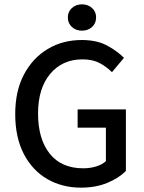

<svg xmlns="http://www.w3.org/2000/svg" viewBox="-20 -851 663 883"><path d="M353 12Q266 12 197.5 -27.5Q129 -67 89.5 -143Q50 -219 50 -326Q50 -433 90.5 -509Q131 -585 200 -626Q269 -667 356 -667Q425 -667 472.5 -641.5Q520 -616 550 -585L495 -519Q470 -544 438 -561Q406 -578 359 -578Q267 -578 211 -511.5Q155 -445 155 -329Q155 -212 208.5 -144.5Q262 -77 363 -77Q394 -77 422 -85.5Q450 -94 467 -110V-264H337V-348H559V-65Q527 -32 473.5 -10Q420 12 353 12ZM357 -710Q329 -710 310.5 -727Q292 -744 292 -771Q292 -797 310.5 -814Q329 -831 357 -831Q385 -831 403.5 -814Q422 -797 422 -771Q422 -744 403.5 -727Q385 -710 357 -710Z"/></svg>

Font: Assistant SemiBold
Style: Regular
Weight: 600
Designer: Hebrew By Ben Nathan, Latin by Paul Hunt
Version: Version 3.000